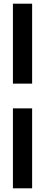

<svg xmlns="http://www.w3.org/2000/svg" viewBox="-20 -820 244 1040"><path d="M154 200H50V-233H154ZM154 -367H50V-800H154Z"/></svg>

Font: Edgecutting Lite Medium
Style: Medium
Weight: 500
Designer: RandomMaerks (Nguyen Gia Bao)
Version: Version 1.0